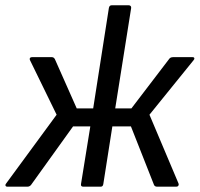

<svg xmlns="http://www.w3.org/2000/svg" viewBox="-33 -703 752 723"><path d="M-4.9 0Q-10.7 0 -12.2 -3.9Q-13.7 -7.8 -9.8 -12.2L180.2 -271L80.1 -476.1Q77.6 -480.5 79.8 -484.1Q82 -487.8 86.9 -487.8H162.1Q169.9 -487.8 173.8 -480L255.9 -294.9H317.9L377 -672.9Q378.9 -683.1 387.2 -683.1H452.1Q456.5 -683.1 459 -680.2Q461.4 -677.2 460.9 -672.9L400.9 -294.9H461.9L604 -481Q608.4 -487.8 619.1 -487.8H691.9Q697.8 -487.8 698.7 -484.1Q699.7 -480.5 695.8 -476.1L529.8 -271L639.2 -12.2Q641.1 -7.8 638.7 -3.9Q636.2 0 630.9 0H559.1Q549.8 0 546.9 -6.8L460 -227.1H390.1L356 -9.8Q354.5 0 346.2 0H280.8Q270.5 0 272 -9.8L307.1 -227.1H242.2L84 -6.8Q78.6 0 69.8 0Z"/></svg>

Font: Sofia Sans
Style: Italic
Weight: 400
Italic angle: -9°
Designer: Botio Nikoltchev, Ani Petrova
Foundry: lettersoup
Version: Version 4.100